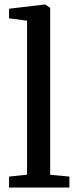

<svg xmlns="http://www.w3.org/2000/svg" viewBox="-20 -839 348 859"><path d="M101 -57.5V-746.5L20.5 -757V-800L181 -819H182.5L204.5 -804V-57L290.5 -49V0H20.5V-49Z"/></svg>

Font: Merriweather 20pt
Style: Regular
Weight: 400
Version: Version 2.100